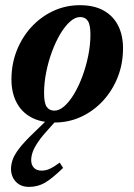

<svg xmlns="http://www.w3.org/2000/svg" viewBox="-20 -466 526 751"><path d="M292.7 -445.7Q347.6 -445.7 385.1 -424.9Q422.6 -404.1 441.9 -366.2Q461.2 -328.4 461.2 -277Q461.2 -216.6 440.4 -164Q419.5 -111.4 382.7 -71.5Q345.8 -31.7 297.4 -9.2Q249 13.2 193.4 13.2Q138.6 13.2 101.1 -7.6Q63.5 -28.4 44.2 -66.3Q24.8 -104.3 24.8 -155.4Q24.8 -215.9 45.7 -268.5Q66.5 -321.1 103.3 -360.9Q140.2 -400.8 188.6 -423.2Q237 -445.7 292.7 -445.7ZM192.8 -33.2Q212.1 -33.2 232.1 -51Q252.1 -68.8 270.3 -99.4Q288.4 -129.9 302.7 -168.6Q317 -207.2 325.3 -249Q333.7 -290.8 333.7 -330.7Q333.7 -368.8 323.6 -384.1Q313.6 -399.3 293.3 -399.3Q273.9 -399.3 253.9 -381.4Q233.9 -363.6 215.7 -333.1Q197.6 -302.5 183.3 -263.9Q169 -225.3 160.7 -183.5Q152.4 -141.7 152.4 -101.7Q152.4 -63.8 162.4 -48.5Q172.4 -33.2 192.8 -33.2ZM174.9 33.3Q145.3 65.2 129.6 88.3Q113.8 111.5 107.9 128.6Q102 145.7 102 160.4Q102 178.7 112.5 190.1Q123 201.4 143 201.4Q158.5 201.4 173.6 194.8Q188.7 188.1 213.6 170.1L226.8 190.8Q183.9 232.4 155.8 248.7Q127.6 265 93.7 265Q60.8 265 42 244.8Q23.1 224.5 23.1 194.6Q23.1 178.8 28.9 160.4Q34.6 142.1 54 116.1Q73.4 90.2 112.9 52.6L182.5 -14.9H218.1Z"/></svg>

Font: Newsreader Text
Style: Italic
Weight: 400
Italic angle: -17°
Designer: Hugues Gentile
Foundry: Production Type
Version: Version 1.001